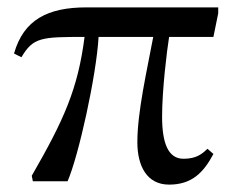

<svg xmlns="http://www.w3.org/2000/svg" viewBox="-20 -491 631 520"><path d="M438 9C499 9 531 -23 558 -74L542 -88C528 -75 513 -61 477 -61C435 -61 419 -104 419 -175C419 -248 432 -354 438 -391H558L571 -455V-471H214C110 -471 44 -438 18 -346L38 -336C70 -390 92 -391 209 -391C191 -250 153 -166 66 -15L69 0H163C193 -69 241 -286 247 -391H395C378 -300 352 -188 352 -106C352 -41 378 9 438 9Z"/></svg>

Font: STIX Two Text
Style: Regular
Weight: 400
Designer: Ross Mills, John Hudson & Paul Hanslow, Tiro Typeworks Ltd; with prior portions MicroPress Inc., and Coen Hoffman.
Foundry: Tiro Typeworks Ltd
Version: Version 2.13 b171